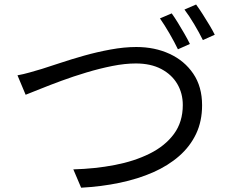

<svg xmlns="http://www.w3.org/2000/svg" viewBox="-20 -845 1040 868"><path d="M59 -504.5Q86.4 -509.5 113.7 -517.3Q141 -525.2 169.2 -533.4Q201.1 -543.3 251 -560Q301 -576.7 359.7 -593.3Q418.5 -609.9 480.2 -621.2Q541.9 -632.5 596.2 -632.5Q679.7 -632.5 746.8 -601.5Q814 -570.5 853.8 -511.8Q893.6 -453.1 893.6 -369.2Q893.6 -297.1 866.6 -240Q839.5 -182.9 789.9 -139.5Q740.2 -96 672.4 -66.1Q604.5 -36.2 521.8 -18.8Q439 -1.4 346.8 3.6L311.5 -79.3Q409.6 -81.9 498.5 -99Q587.3 -116 656.8 -150.6Q726.3 -185.1 766.4 -239.4Q806.4 -293.7 806.4 -370.3Q806.4 -422.9 781.6 -465.3Q756.8 -507.7 709.3 -532.9Q661.7 -558.1 594.1 -558.1Q544.8 -558.1 487.2 -546.6Q429.6 -535.1 370.6 -517.3Q311.6 -499.6 257.9 -479.8Q204.1 -460 161.9 -442.9Q119.7 -425.9 95.9 -416.6ZM756.3 -784.5Q769.3 -766.5 784.4 -741.9Q799.5 -717.3 813.9 -692.3Q828.3 -667.3 838.5 -646.3L784.4 -622.1Q769.6 -653.1 746.4 -693.3Q723.1 -733.4 703.1 -761.8ZM866.5 -824.6Q880.1 -806.2 896 -781.3Q911.9 -756.4 926.8 -731.6Q941.7 -706.8 950.9 -688L897.2 -663.8Q881 -696.7 858.1 -735.2Q835.1 -773.8 813.9 -801.8Z"/></svg>

Font: Shanggu Sans SC VF
Style: Regular
Weight: 250
Designer: GuiWonder
Version: Version 1.021